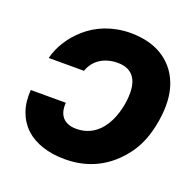

<svg xmlns="http://www.w3.org/2000/svg" viewBox="-130 -871 1028 1016"><g transform="rotate(20 384.0 -363.5)"><path d="M43.3 -272.7H240.8Q238.6 -247.9 243.6 -227.3Q248.6 -206.7 260.7 -192.3Q272.7 -177.9 292.3 -169.9Q311.8 -161.9 338.8 -161.9Q369.3 -161.9 394.7 -170.3Q420.1 -178.6 440.5 -193.4Q460.9 -208.1 477.1 -228.3Q493.3 -248.6 505.1 -272.2Q517 -295.8 525 -322.1Q533 -348.4 537.6 -375Q552.9 -470.9 524.3 -518.1Q495.7 -565.3 428.3 -565.3Q398.4 -565.3 373.4 -558.2Q348.4 -551.1 328.7 -537.8Q308.9 -524.5 294.9 -506Q280.9 -487.6 273.4 -464.5H74.6Q80.3 -487.9 90.4 -511.9Q100.5 -535.9 115.1 -559.3Q129.6 -582.7 148.4 -604.9Q167.3 -627.1 190.3 -647.4Q213.4 -667.6 240.6 -684.1Q267.8 -700.6 299 -712.4Q330.3 -724.1 365.4 -730.6Q400.6 -737.2 439.6 -737.2Q486.9 -737.2 530.5 -727.1Q574.2 -717 611.2 -695.7Q648.1 -674.4 677 -641.2Q706 -608 723.7 -561.8Q756.7 -475.9 736.5 -352.3Q726.6 -291.2 707.6 -242.2Q688.6 -193.2 658.4 -152.3Q598.7 -72.1 517.9 -31.1Q437.1 9.9 337.4 9.9Q266.7 9.9 209.9 -8.9Q153.1 -27.7 114.5 -63.7Q76 -99.8 57.2 -152.5Q38.4 -205.3 43.3 -272.7Z"/></g></svg>

Font: Inter P Black
Style: Italic
Weight: 900
Italic angle: -9.40001°
Designer: Rasmus Andersson
Foundry: rsms
Version: Version 3.018;git-588b23468